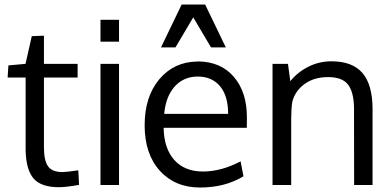

<svg xmlns="http://www.w3.org/2000/svg" viewBox="-20 -818 1733 849"><path d="M240.7 9.8Q161.6 9.8 128.4 -28.8Q95.2 -67.4 93.3 -153.3V-475.1H13.7L17.1 -528.8L92.8 -535.6L120.6 -658.2L174.3 -660.2V-535.6H323.2V-475.1H174.3V-168Q174.3 -106.9 192.9 -82Q211.4 -57.1 256.3 -57.1Q272.5 -57.1 326.2 -64.9L329.6 -0.5Q271.5 9.8 240.7 9.8Z M424.3 -633.8V-730.5H506.3V-633.8ZM424.3 0V-535.6H506.3V0Z M619.6 0ZM691.9 -608.4 783.2 -797.9H887.2L978.5 -608.4H913.1L834.5 -741.2L755.9 -608.4ZM706.1 -314.5H988.8Q988.8 -394 952.9 -436.8Q917 -479.5 854.5 -479.5Q792 -479.5 752.4 -435.3Q712.9 -391.1 706.1 -314.5ZM1071.8 -296.9 1071.3 -252.9H703.6Q705.1 -161.6 750.7 -110.6Q796.4 -59.6 877.4 -59.6Q958.5 -59.6 1043.9 -104.5L1056.6 -38.6Q975.1 11.2 864.5 11.2Q753.9 11.2 686.8 -63Q619.6 -137.2 619.6 -263.9Q619.6 -390.6 684.6 -467.8Q750 -544.9 852.5 -545.9Q853.5 -545.9 854.5 -546.4Q956.1 -545.9 1014.2 -478Q1072.3 -410.2 1071.8 -296.9Z M1185.1 0V-535.6H1253.4L1263.7 -459Q1295.4 -498.5 1343 -522.7Q1390.6 -546.9 1445.8 -546.9Q1538.6 -546.9 1583 -494.9Q1627.4 -442.9 1627.4 -335V0H1545.9Q1545.9 -322.3 1545.4 -345.2Q1543.5 -413.6 1517.8 -445.3Q1492.2 -477.1 1430.7 -477.1Q1369.1 -477.1 1327.1 -446.8Q1285.2 -416.5 1272.5 -368.2Q1267.6 -335.4 1267.6 -293V0Z"/></svg>

Font: Oxygen
Style: Normal
Weight: 400
Designer: Vernon Adams
Foundry: Vernon Adams
Version: Version Release 0.2.2 webfont; ttfautohint (v0.8.52-bc40) -l